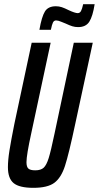

<svg xmlns="http://www.w3.org/2000/svg" viewBox="-20 -893 474 921"><path d="M18 -91Q18 -125 25.5 -172Q33 -219 49 -299L132 -688H223L130 -254Q107 -149 107 -115Q107 -92 116.5 -84Q126 -76 149 -76Q176 -76 189.5 -88.5Q203 -101 213.5 -134.5Q224 -168 242 -254L334 -688H425L341 -299Q310 -153 291.5 -96.5Q273 -40 240.5 -16Q208 8 140 8Q73 8 45.5 -14.5Q18 -37 18 -91ZM248 -863Q263 -863 276.5 -858.5Q290 -854 310 -844Q340 -830 353 -830Q363 -830 368.5 -840Q374 -850 379 -873H434Q425 -815 408.5 -789Q392 -763 355 -763Q340 -763 327 -767Q314 -771 295 -780Q289 -782 274 -788.5Q259 -795 249 -795Q239 -795 234 -785Q229 -775 224 -750H169Q180 -813 195.5 -838Q211 -863 248 -863Z"/></svg>

Font: Saira Ultra Condensed SemiBold
Style: Italic
Weight: 600
Width: 1
Italic angle: -12°
Designer: Hector Gatti with collaboration of the Omnibus-Type team
Foundry: Omnibus-Type
Version: Version 1.001; ttfautohint (v1.8)